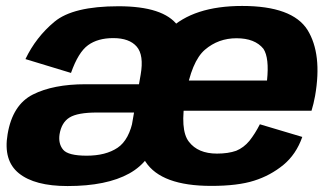

<svg xmlns="http://www.w3.org/2000/svg" viewBox="-20 -619 1116 645"><path d="M564.5 -126 605 -355Q625 -468 577.2 -533Q529.5 -598 378 -598Q225.5 -598 163 -546Q100.5 -494 65.5 -420.5L218.5 -374Q243 -443.5 275.8 -467.2Q308.5 -491 360.5 -491Q414.5 -491 439.2 -462.5Q464 -434 452.5 -368L413.5 -145L436 -133ZM207 6Q338 6 414.2 -36.2Q490.5 -78.5 512.5 -171.5L428 -221.5Q414.5 -149 374.8 -122.5Q335 -96 271.5 -96Q209 -96 192.2 -116Q175.5 -136 180 -167.5Q186.5 -207.5 213.5 -224.2Q240.5 -241 306 -241Q360.5 -241 437.5 -241L454.5 -336Q343 -336 267 -336Q159 -336 90.5 -301.5Q22 -267 5.5 -168Q-9.5 -79.5 43.5 -36.8Q96.5 6 207 6ZM689.5 5.5 709 -103Q645 -103 614.5 -143Q583.5 -182.5 603.5 -296.5Q623 -413 668.5 -452Q713.5 -490.5 774.5 -490.5Q836.5 -490.5 865 -455Q885 -424.5 877 -348.5H597L579.5 -247H1026.5Q1033.5 -269.5 1038.5 -297Q1063 -437.5 1013 -518.5Q962 -599 793.5 -599Q629.5 -599 547.5 -519Q465.5 -440 440.5 -297Q417 -157 469 -75.5Q522 5.5 689.5 5.5ZM709 -103 689.5 5.5Q779 5.5 833.5 -12Q888 -29 932 -65Q975 -100.5 995.5 -159L853 -201.5Q837 -170 818 -146Q799 -123 773.5 -112.5Q746.5 -103 709 -103Z"/></svg>

Font: Anybody
Style: Bold Italic
Weight: 700
Italic angle: -10°
Designer: Tyler Finck
Foundry: Etcetera Type Company
Version: Version 1.113;gftools[0.9.25]